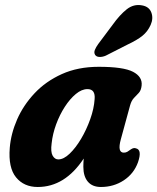

<svg xmlns="http://www.w3.org/2000/svg" viewBox="-20 -735 628 766"><path d="M462 -179Q447.5 -126 474 -126Q482 -126 488 -129.5Q494 -133 502 -139Q513.5 -147 523 -143Q547.5 -137 530.5 -87.5Q514 -42 473.8 -15.5Q433.5 11 382.5 11Q348.5 11 330.5 -10.2Q312.5 -31.5 312.5 -69.5Q312.5 -86.5 314 -102.5Q239 11 130.5 11Q75.5 11 44 -27.5Q12.5 -66 19 -145.5Q23.5 -201.5 48.2 -258.2Q73 -315 117.8 -362.8Q162.5 -410.5 226.8 -439.5Q291 -468.5 374 -468.5Q472.5 -468.5 510.8 -448.5Q549 -428.5 545 -393.5Q543 -374.5 533.8 -364.5Q524.5 -354.5 514.5 -344.2Q504.5 -334 499 -314.5ZM186 -163Q181.5 -129 190 -114Q198.5 -99 212.5 -99Q234 -99 258 -122Q282 -145 303.5 -181.2Q325 -217.5 340 -259.5Q355 -301.5 357.5 -339.5Q361 -379.5 329 -379.5Q306 -379.5 282.5 -360Q259 -340.5 238.5 -308.8Q218 -277 204 -239Q190 -201 186 -163ZM430 -637Q457.5 -675.5 485.5 -697.8Q513.5 -720 547 -713.5Q575 -708.5 583.8 -685Q592.5 -661.5 581 -635.5Q569.5 -609.5 548.2 -592.2Q527 -575 488.5 -557L402 -513Q389.5 -507.5 377.2 -507.8Q365 -508 359.5 -516Q354 -525 358.5 -536Q363 -547 372 -559.5Z"/></svg>

Font: Fraunces 72pt SuperSoft
Style: Bold Italic
Weight: 700
Italic angle: -16°
Version: Version 1.000;[0bf87f6ff]